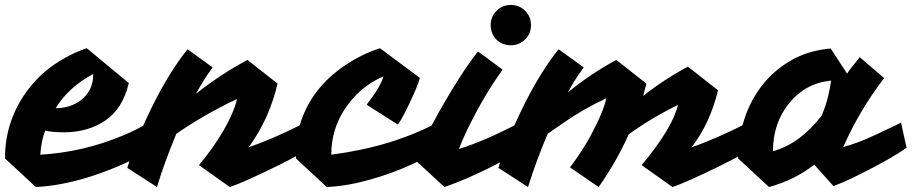

<svg xmlns="http://www.w3.org/2000/svg" viewBox="-55 -725 3665 772"><path d="M201 -193Q154 -193 127 -200Q111 -161 107 -103Q279 -113 439 -180Q493 -202 543 -232L564 -131Q471 -72 344 -27Q209 21 89 27L-35 -88Q-35 -226 40 -340Q94 -419 162.5 -465Q231 -511 294 -531L463 -391Q438 -287 368 -240Q298 -193 201 -193ZM169 -290Q227 -290 270 -322Q320 -360 320 -428Q219 -373 169 -290Z M733 -348Q833 -427 940 -484L1061 -389Q1028 -247 945 -133Q1045 -167 1172 -232L1193 -131Q1152 -104 1068 -62Q924 9 869 27L745 -61Q805 -133 845.5 -203.5Q886 -274 898 -327Q770 -267 654 -187Q608 -77 576 27L457 -50Q491 -165 563 -309Q628 -438 699 -527L800 -454Q765 -407 733 -348Z M1277 -103Q1522 -135 1703 -232L1725 -131Q1571 -34 1383 10Q1320 24 1259 27L1135 -88Q1135 -159 1144 -198Q1183 -363 1335 -464Q1403 -509 1473 -531L1633 -412Q1628 -389 1605 -339Q1567 -255 1545 -224L1419 -304Q1473 -372 1487 -418Q1391 -377 1331 -286Q1277 -204 1277 -103Z M1941 -566Q1918 -590 1918 -624Q1918 -658 1941.5 -681.5Q1965 -705 1999 -705Q2033 -705 2056.5 -681.5Q2080 -658 2080 -624Q2080 -590 2056.5 -566.5Q2033 -543 1999 -543Q1965 -543 1941 -566ZM1790 -126Q1892 -157 2035 -232L2056 -131Q1959 -68 1822 -8Q1776 12 1732 27L1617 -79Q1666 -213 1793 -413Q1831 -473 1867 -518L1966 -445Q1893 -345 1824 -204Q1804 -162 1790 -126Z M2531 -339Q2612 -404 2711 -457L2832 -362Q2800 -229 2726 -133Q2823 -166 2952 -232L2973 -131Q2932 -104 2848 -62Q2704 9 2649 27L2525 -61Q2649 -210 2671 -303Q2566 -252 2473 -185Q2424 -75 2352 27L2237 -52Q2285 -116 2318 -176Q2371 -274 2383 -330Q2287 -285 2206 -228Q2178 -209 2147 -187Q2102 -81 2068 27L1949 -50Q1983 -165 2055 -309Q2120 -438 2191 -527L2292 -454Q2256 -405 2228 -353Q2319 -428 2423 -484L2544 -389Z M3219 -63Q3140 -1 3037 27L2913 -88Q2913 -167 2937 -243Q2961 -319 3008 -380Q3055 -441 3124.5 -481.5Q3194 -522 3285 -530L3351 -429Q3363 -448 3402 -495L3500 -411Q3401 -282 3336 -135L3333 -133Q3391 -148 3469 -184.5Q3547 -221 3568 -232L3590 -131Q3531 -88 3394 -20Q3340 7 3296 23ZM3053 -117Q3160 -146 3248 -259Q3274 -316 3287 -401Q3184 -391 3118 -310Q3053 -230 3053 -117Z"/></svg>

Font: Vampiro One
Style: Regular
Weight: 400
Designer: Riccardo De Franceschi
Foundry: Sorkin Type Co.
Version: Version 1.002